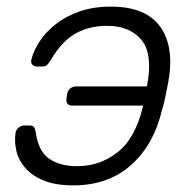

<svg xmlns="http://www.w3.org/2000/svg" viewBox="-20 -550 576 580"><path d="M201 10Q148 10 112.5 -4.5Q77 -19 56.5 -42.5Q36 -66 29.5 -94Q23 -122 27 -149Q29 -159 37 -165Q45 -171 54 -171H68Q79 -171 82.5 -166.5Q86 -162 88 -150Q96 -93 128.5 -70.5Q161 -48 213 -48Q281 -48 334.5 -89.5Q388 -131 411 -225L412 -231H198Q188 -231 183.5 -237Q179 -243 181 -253L183 -267Q185 -277 192.5 -283Q200 -289 210 -289H424L425 -295Q442 -389 406.5 -430.5Q371 -472 303 -472Q251 -472 209.5 -449.5Q168 -427 134 -370Q127 -358 122 -353.5Q117 -349 106 -349H92Q83 -349 77.5 -355Q72 -361 75 -371Q82 -398 100.5 -426Q119 -454 149 -477.5Q179 -501 220.5 -515.5Q262 -530 315 -530Q421 -530 464.5 -468.5Q508 -407 488 -300Q485 -285 480 -260Q475 -235 470 -220Q445 -113 376 -51.5Q307 10 201 10Z"/></svg>

Font: Rubik Light Light
Style: Italic
Weight: 300
Italic angle: -12°
Version: Version 2.104